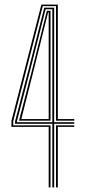

<svg xmlns="http://www.w3.org/2000/svg" viewBox="-20 -820 378 840"><path d="M193 0V-265H30V-291.2L161 -800H233V-299H305V-292.2H225V-793.2H167.2L38 -290.5V-271.8H201V0ZM225 0V-271.8H305V-265H233V0ZM209 0V-278.5H46V-289.8L107.8 -527L173.5 -786.5H217V-398.5V-285.5H305V-278.5H217V0ZM54 -285.5H209V-394.5V-779.5H179.5L114.5 -522.5L54 -288.8ZM63.2 -292.2 121.2 -517.8 185 -772.8H201V-391V-292.2ZM73.2 -299H193V-387V-766H190.5L127.5 -513.2Z"/></svg>

Font: Big Shoulders Inline Text Thin Thin
Style: Regular
Weight: 250
Version: Version 2.002